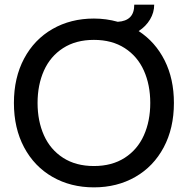

<svg xmlns="http://www.w3.org/2000/svg" viewBox="-20 -794 810 828"><path d="M730 -350Q730 -241 686 -158.5Q642 -76 563.5 -31Q485 14 385 14Q285 14 206.5 -31Q128 -76 84 -158.5Q40 -241 40 -350Q40 -459 84 -541.5Q128 -624 206.5 -669Q285 -714 385 -714Q438 -714 488 -700Q523 -702 541 -720Q559 -738 559 -774H645Q645 -740 627 -710Q609 -680 578 -660Q650 -613 690 -533.5Q730 -454 730 -350ZM628 -350Q628 -428 600.5 -489.5Q573 -551 518 -586.5Q463 -622 385 -622Q307 -622 252 -586.5Q197 -551 169.5 -489.5Q142 -428 142 -350Q142 -272 169.5 -210.5Q197 -149 252 -113.5Q307 -78 385 -78Q463 -78 518 -113.5Q573 -149 600.5 -210.5Q628 -272 628 -350Z"/></svg>

Font: Cabin
Style: Regular
Weight: 400
Designer: Pablo Impallari
Foundry: Pablo Impallari. http://www.impallari.com Igino Marini. http://www.ikern.com
Version: Version 2.200